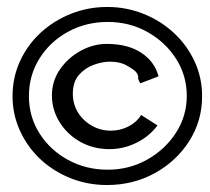

<svg xmlns="http://www.w3.org/2000/svg" viewBox="-20 -550 603 551"><path d="M287 -19Q231 -19 181.5 -39Q132 -59 95 -94Q58 -129 37 -175.5Q16 -222 16 -274Q16 -327 37 -373.5Q58 -420 95.5 -455Q133 -490 182.5 -510Q232 -530 288 -530Q343 -530 392.5 -510Q442 -490 479.5 -455Q517 -420 538.5 -373.5Q560 -327 560 -274Q560 -203 523 -145Q486 -87 424 -53Q362 -19 287 -19ZM289 -63Q351 -63 402.5 -92Q454 -121 485 -169Q516 -217 516 -275Q516 -333 485.5 -381Q455 -429 403.5 -458Q352 -487 289 -487Q227 -487 175.5 -459Q124 -431 93.5 -382.5Q63 -334 63 -274Q63 -215 93.5 -167Q124 -119 175.5 -91Q227 -63 289 -63ZM294 -122Q248 -122 210.5 -143Q173 -164 151 -199.5Q129 -235 129 -276Q129 -318 152.5 -351.5Q176 -385 212 -404.5Q248 -424 286 -424Q347 -424 385.5 -398.5Q424 -373 435 -331L383 -311Q376 -321 376.5 -327.5Q377 -334 371.5 -342Q366 -350 340 -364Q322 -373 295 -373Q274 -373 249 -364Q224 -355 206.5 -335Q189 -315 189 -281Q189 -251 204 -227Q219 -203 244 -189Q269 -175 298 -175Q325 -175 348.5 -187Q372 -199 385 -220L432 -190Q408 -158 371 -140Q334 -122 294 -122Z"/></svg>

Font: Inconsolata SemiExpanded Thin
Style: Regular
Weight: 100
Width: 6
Monospace: yes
Designer: Raph Levien, Cyreal, Brenton Simpson
Foundry: Raph Levien, Cyreal, Google
Version: Version 3.100; ttfautohint (v1.8.4.7-5d5b)